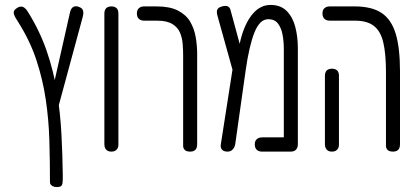

<svg xmlns="http://www.w3.org/2000/svg" viewBox="-20 -606 1695 780"><path d="M221 153Q210 155 201.5 153Q193 151 188 146Q183 141 183 134Q183 48 180.5 -36Q178 -120 166 -201Q154 -282 128.5 -360Q103 -438 56 -513Q48 -525 43 -534Q38 -543 36.5 -549Q35 -555 36.5 -560Q38 -565 43 -569Q54 -578 62.5 -579Q71 -580 78.5 -575Q86 -570 92 -560Q141 -482 169.5 -399.5Q198 -317 211.5 -232Q225 -147 229.5 -62.5Q234 22 235 102Q235 114 235 123Q235 132 234 138Q233 144 230 148Q227 152 221 153ZM219 -179 190 -226 264 -554Q267 -568 273 -574Q279 -580 287 -580.5Q295 -581 303 -577Q311 -574 314.5 -569Q318 -564 318.5 -556Q319 -548 316 -537Z M432 10Q423 10 417 6.5Q411 3 407.5 -3.5Q404 -10 404 -19V-552Q404 -561 407.5 -567.5Q411 -574 417.5 -577Q424 -580 433 -580Q442 -580 448.5 -576.5Q455 -573 458 -567Q461 -561 461 -551V-18Q461 -9 457.5 -3Q454 3 448 6.5Q442 10 432 10Z M753 10Q744 10 737.5 7.5Q731 5 727.5 -0.5Q724 -6 724 -13V-383Q724 -404 722 -428.5Q720 -453 711 -474Q702 -495 680 -508.5Q658 -522 619 -522H566Q556 -522 549.5 -525.5Q543 -529 539.5 -535.5Q536 -542 536 -551Q536 -561 539.5 -567Q543 -573 549.5 -576.5Q556 -580 565 -580H616Q670 -580 703 -563Q736 -546 752.5 -518Q769 -490 775 -455.5Q781 -421 781 -386V-20Q781 -10 778 -3.5Q775 3 768.5 6.5Q762 10 753 10Z M1190 -411V-19Q1190 -10 1186.5 -3.5Q1183 3 1177 6.5Q1171 10 1161 10H1044Q1035 10 1028.5 6.5Q1022 3 1018.5 -3.5Q1015 -10 1015 -19Q1015 -29 1018.5 -35Q1022 -41 1028.5 -44.5Q1035 -48 1045 -48H1133V-408Q1133 -437 1128 -464.5Q1123 -492 1109.5 -510Q1096 -528 1070 -528Q1052 -528 1038 -514Q1024 -500 1013.5 -473.5Q1003 -447 994 -408.5Q985 -370 978 -320L936 -23Q935 -13 930.5 -5.5Q926 2 919.5 6Q913 10 905 10Q889 10 882 2Q875 -6 877 -19L936 -397L948 -395Q953 -431 962 -461Q971 -491 983 -514Q995 -537 1009.5 -553Q1024 -569 1041.5 -577.5Q1059 -586 1079 -586Q1120 -586 1144.5 -561.5Q1169 -537 1179.5 -497Q1190 -457 1190 -411ZM925 -321 864 -540Q861 -550 861 -558Q861 -566 866 -571.5Q871 -577 882 -580Q898 -584 905.5 -580Q913 -576 915.5 -568.5Q918 -561 919 -556L967 -379Z M1577 10Q1568 10 1561.5 7.5Q1555 5 1551.5 -0.5Q1548 -6 1548 -13V-313Q1548 -388 1537 -434Q1526 -480 1498.5 -501Q1471 -522 1423 -522H1320Q1310 -522 1303.5 -525.5Q1297 -529 1293.5 -535.5Q1290 -542 1290 -551Q1290 -561 1293.5 -567Q1297 -573 1303.5 -576.5Q1310 -580 1319 -580H1420Q1490 -580 1530 -553.5Q1570 -527 1587.5 -469Q1605 -411 1605 -316V-20Q1605 -10 1602 -3.5Q1599 3 1592.5 6.5Q1586 10 1577 10ZM1328 10Q1319 10 1313 6.5Q1307 3 1303.5 -3.5Q1300 -10 1300 -19V-299Q1300 -308 1303.5 -314.5Q1307 -321 1313.5 -324Q1320 -327 1329 -327Q1338 -327 1344.5 -323.5Q1351 -320 1354 -314Q1357 -308 1357 -298V-18Q1357 -9 1353.5 -3Q1350 3 1344 6.5Q1338 10 1328 10Z"/></svg>

Font: Fredoka Condensed Light
Style: Regular
Weight: 300
Width: 3
Designer: Ben Nathan
Foundry: Milena B. Brandão, Ben Nathan
Version: Version 2.001